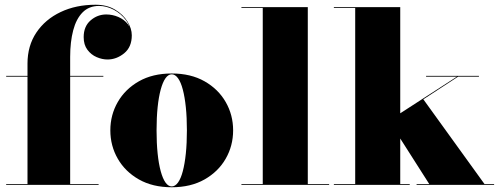

<svg xmlns="http://www.w3.org/2000/svg" viewBox="-20 -780 2104 810"><path d="M96 0V-511.5Q96 -587 133.5 -642.8Q171 -698.5 235.8 -729.2Q300.5 -760 383 -760Q431 -760 465.2 -739.5Q499.5 -719 517.8 -689.2Q536 -659.5 536 -631Q536 -581.5 503.8 -555.2Q471.5 -529 433.5 -529Q411 -529 387.8 -539Q364.5 -549 348.8 -570Q333 -591 333 -623.5Q333 -668.5 362 -693.8Q391 -719 428.5 -719Q454.5 -719 479 -708.5Q503.5 -698 519.2 -678.2Q535 -658.5 535 -631H532.5Q532.5 -666 511.8 -694.2Q491 -722.5 460 -738.8Q429 -755 398 -755Q355.5 -755 328.5 -727.8Q301.5 -700.5 288.8 -652Q276 -603.5 276 -540V0ZM6 0V-3.5H396V0ZM6 -456.5V-460H416V-456.5Z M704.5 10Q624 10 566 -23Q508 -56 476.8 -110.5Q445.5 -165 445.5 -230Q445.5 -295 476.8 -349.5Q508 -404 566 -437Q624 -470 704.5 -470Q785 -470 843 -437Q901 -404 932.2 -349.5Q963.5 -295 963.5 -230Q963.5 -165 932.2 -110.5Q901 -56 843 -23Q785 10 704.5 10ZM704.5 6.5Q719 6.5 731 -10Q743 -26.5 751.2 -57.8Q759.5 -89 764 -132.5Q768.5 -176 768.5 -230Q768.5 -284 764 -327.5Q759.5 -371 751.2 -402.2Q743 -433.5 731 -450Q719 -466.5 704.5 -466.5Q690 -466.5 678.2 -450Q666.5 -433.5 658 -402.2Q649.5 -371 645 -327.5Q640.5 -284 640.5 -230Q640.5 -176 645 -132.5Q649.5 -89 658 -57.8Q666.5 -26.5 678.2 -10Q690 6.5 704.5 6.5Z M1278.5 -750V-3.5H1368.5V0H998.5V-3.5H1088.5V-746.5H998.5V-750Z M1388.5 0V-3.5H1478.5V-746.5H1388.5V-750H1668.5V-3.5H1708.5V0ZM1737.5 0V-3.5H1791L1620.5 -271L1907.5 -456.5H1777.5V-460H2000.5V-456.5H1912.5L1766 -361L2024 -3.5H2064.5V0Z"/></svg>

Font: Bodoni Moda 48pt Black
Style: Regular
Weight: 900
Designer: Owen Earl
Foundry: indestructible type
Version: Version 2.004